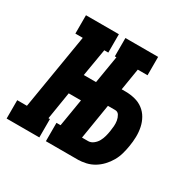

<svg xmlns="http://www.w3.org/2000/svg" viewBox="-171 -659 794 788"><g transform="rotate(30 226.0 -265.0)"><path d="M209 -443V-530H364V-443ZM-48 0V-87H-2L57 -443H22V-530H178V-443H159L137 -313H246L230 -217H121L100 -87H107V0ZM138 0V-87H294V0ZM143 0 231 -530H332L301 -340H320Q342 -340 364 -334.5Q386 -329 403 -316Q420 -303 430.5 -284.5Q441 -266 445.5 -244.5Q450 -223 449.5 -200Q449 -177 445 -154Q442 -135 436.5 -115.5Q431 -96 421 -78.5Q411 -61 396.5 -45.5Q382 -30 364.5 -19.5Q347 -9 327 -4.5Q307 0 288 0ZM259 -87H288Q301 -87 312.5 -96Q324 -105 330.5 -117Q337 -129 340.5 -142Q344 -155 346 -168Q348 -180 349 -193Q350 -206 348 -218.5Q346 -231 339.5 -242Q333 -253 320 -253H286Z"/></g></svg>

Font: Iosevka Curly Slab Oblique
Style: Bold
Weight: 700
Italic angle: -9°
Monospace: yes
Designer: Belleve Invis
Foundry: Belleve Invis
Version: Version 11.1.0; ttfautohint (v1.8.3)